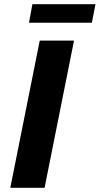

<svg xmlns="http://www.w3.org/2000/svg" viewBox="-20 -893 474 913"><path d="M29 0 169 -700H332L192 0ZM118 -785 134 -873H434L417 -785Z"/></svg>

Font: Montserrat
Style: Bold Italic
Weight: 700
Italic angle: -11.3°
Designer: Julieta Ulanovsky
Foundry: Julieta Ulanovsky
Version: Version 9.000; ttfautohint (v1.8.4.7-5d5b)